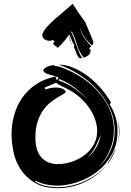

<svg xmlns="http://www.w3.org/2000/svg" viewBox="-20 -941 681 998"><path d="M262 -602Q263 -597 273 -597H275Q281 -597 283 -596Q335 -580 386.5 -549.5Q438 -519 479.5 -476.5Q521 -434 546.5 -380Q572 -326 572 -264Q572 -210 551 -160Q530 -110 493 -73Q531 -106 553.5 -155.5Q576 -205 576 -262Q576 -326 549 -381.5Q522 -437 480 -481Q438 -525 386.5 -556.5Q335 -588 286 -605Q324 -605 363.5 -588Q403 -571 439 -543.5Q475 -516 505.5 -480.5Q536 -445 557 -408L550 -398Q570 -368 580.5 -333Q591 -298 591 -261Q591 -190 560.5 -136.5Q530 -83 483.5 -47.5Q437 -12 381.5 6Q326 24 277 24Q249 24 220.5 18Q192 12 163 -2V4Q191 20 220.5 26Q250 32 279 32Q351 32 420.5 0.5Q490 -31 538 -88Q492 -29 423.5 4Q355 37 281 37Q205 37 158 7.5Q111 -22 84.5 -65Q58 -108 49 -156Q40 -204 40 -242Q40 -293 53.5 -342Q67 -391 95 -432Q123 -473 167 -502.5Q211 -532 273 -544L244 -551Q223 -556 214 -563Q205 -570 205 -575Q205 -583 222.5 -592.5Q240 -602 262 -602ZM217 -476Q244 -486 269 -486Q294 -486 307.5 -478.5Q321 -471 321 -463Q321 -458 309.5 -452Q298 -446 280.5 -435.5Q263 -425 242.5 -409Q222 -393 204.5 -368.5Q187 -344 175.5 -309Q164 -274 164 -227Q164 -158 195 -123Q226 -88 281 -88Q316 -88 352.5 -100Q389 -112 418.5 -134Q448 -156 466.5 -188Q485 -220 485 -260Q485 -290 474.5 -320Q464 -350 445.5 -377.5Q427 -405 401.5 -429Q376 -453 346 -470Q317 -486 298.5 -494.5Q280 -503 272 -511Q264 -507 249.5 -501.5Q235 -496 211 -485ZM284 -523Q330 -508 372 -478Q408 -451 438 -419Q409 -453 375 -480Q336 -512 288 -530ZM478 -182Q463 -150 436 -125Q454 -137 466.5 -154Q479 -171 487 -188Q495 -205 499 -219Q502 -232 504 -240Q493 -214 478 -182ZM545 -96Q544 -94 542 -92Q541 -91 540 -91Q539 -91 545 -101.5Q551 -112 559.5 -126.5Q568 -141 576 -157Q583 -169 586 -178Q572 -135 545 -96ZM601 -258Q601 -242 599 -226.5Q597 -211 592 -198Q599 -223 599 -254Q599 -277 595 -299Q592 -318 587 -336Q592 -318 596 -300Q601 -280 601 -258ZM284 -539 275 -543Q274 -541 272 -539Q270 -537 270 -535Q270 -533 272.5 -529.5Q275 -526 277 -524ZM444 -412Q441 -416 438 -419Q441 -415 444 -412ZM586 -178Q587 -180 587 -182Q587 -180 586 -178ZM588 -184Q587 -183 587 -182Q587 -183 588 -184ZM458 -705Q435 -725 419 -748Q403 -771 395 -800Q400 -771 417 -746Q434 -721 454 -701L448 -695Q445 -692 443 -688Q444 -687 446 -686Q448 -685 448.5 -684.5Q449 -684 451 -683Q451 -663 440.5 -654.5Q430 -646 416 -641L412 -645Q391 -672 380 -709Q369 -746 353 -778L350 -775Q357 -761 363.5 -743Q370 -725 377 -706Q384 -687 391 -669.5Q398 -652 407 -639Q404 -638 399 -638Q392 -638 387.5 -644Q383 -650 379.5 -659Q376 -668 372.5 -677.5Q369 -687 364 -694L366 -709Q362 -712 358.5 -719Q355 -726 352 -734Q349 -742 346 -749.5Q343 -757 340 -762Q339 -761 338.5 -760Q338 -759 336 -758Q339 -753 341.5 -746Q344 -739 346.5 -731Q349 -723 351.5 -715.5Q354 -708 356 -704Q353 -708 351 -715Q348 -722 345 -729L340 -744Q338 -752 335 -756Q317 -729 302 -714Q287 -699 281 -692Q276 -698 266.5 -703Q257 -708 257 -715Q257 -720 264 -726L255 -733Q250 -731 246 -730Q242 -729 238 -729Q223 -729 211.5 -737Q200 -745 200 -758Q200 -769 211.5 -785Q223 -801 237.5 -815.5Q252 -830 265 -841.5Q278 -853 281 -855L358 -921Q376 -892 388 -875Q400 -858 407.5 -847.5Q415 -837 419.5 -831Q424 -825 426 -819Q430 -808 437 -792.5Q444 -777 450 -762.5Q456 -748 460.5 -736Q465 -724 465 -720Q465 -712 458 -705Z"/></svg>

Font: Finger Paint
Style: Regular
Weight: 400
Designer: Ralph du Carrois
Foundry: Ralph du Carrois
Version: Version 1.001